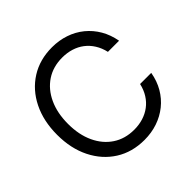

<svg xmlns="http://www.w3.org/2000/svg" viewBox="-187 -913 1099 1099"><g transform="rotate(-45 362.0 -364.0)"><path d="M380.9 11.2Q281.7 11.2 206.8 -36.1Q131.8 -83.5 89.6 -168Q47.4 -252.4 47.4 -363.3Q47.4 -474.6 89.4 -559.3Q131.3 -644 206.5 -691.4Q281.7 -738.8 380.9 -738.8Q437.5 -738.8 487.3 -721.9Q537.1 -705.1 576.7 -672.9Q616.2 -640.6 642.6 -595.5Q668.9 -550.3 679.2 -493.7H588.9Q580.1 -532.7 561 -563Q542 -593.3 514.9 -614Q487.8 -634.8 453.6 -645.3Q419.4 -655.8 380.9 -655.8Q306.6 -655.8 251.7 -619.4Q196.8 -583 166.3 -517.3Q135.7 -451.7 135.7 -363.3Q135.7 -275.4 166.3 -210Q196.8 -144.5 251.7 -108.2Q306.6 -71.8 380.9 -71.8Q419.4 -71.8 453.4 -82.3Q487.3 -92.8 514.6 -113.3Q542 -133.8 561 -164.1Q580.1 -194.3 588.9 -233.4H679.2Q669.4 -176.8 643.1 -131.6Q616.7 -86.4 576.9 -54.4Q537.1 -22.5 487.3 -5.6Q437.5 11.2 380.9 11.2Z"/></g></svg>

Font: Inter 28pt
Style: Regular
Weight: 400
Designer: Rasmus Andersson
Foundry: rsms
Version: Version 4.001;git-66647c0bb